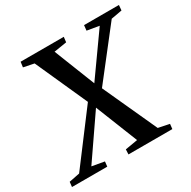

<svg xmlns="http://www.w3.org/2000/svg" viewBox="-192 -903 1057 1063"><g transform="rotate(-30 336.5 -371.5)"><path d="M-28 0 -24.5 -31.5 43.5 -45 294 -377.5 361.5 -429 551.5 -696.5 474.5 -709.5 478 -743H701L698 -709.5L628.5 -697L382 -381.5L315 -326L122 -45.5L201 -31.5L197.5 0ZM333 0 334.5 -31.5 414 -45 304.5 -320 286 -360 135 -696 68 -709.5 72.5 -743H348.5L344.5 -710L263 -697L368 -431L387.5 -394L546.5 -46L617 -31.5L613.5 0Z"/></g></svg>

Font: Merriweather 72pt Medium
Style: Italic
Weight: 500
Italic angle: -7.8°
Version: Version 2.101